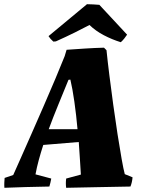

<svg xmlns="http://www.w3.org/2000/svg" viewBox="-31 -887 689 914"><path d="M-10 7Q-11 -5 -10.5 -16.5Q-10 -28 -9 -40L32 -54Q44 -81 67 -132.5Q90 -184 118.5 -249Q147 -314 177 -382.5Q207 -451 233 -513Q259 -575 277 -620L286 -650Q328 -653 375 -656Q422 -659 464 -660L476 -648Q481 -598 489.5 -530Q498 -462 508 -389Q518 -316 528.5 -248.5Q539 -181 548 -130.5Q557 -80 563 -58L600 -43Q599 -31 596.5 -20Q594 -9 590 1Q507 3 431 4Q355 5 284 7Q281 -14 284 -37L354 -56Q352 -88 349.5 -128Q347 -168 344 -211L175 -197Q163 -160 153.5 -125Q144 -90 138 -57L213 -37Q211 -27 209 -17.5Q207 -8 204 1Q146 2 91 3.5Q36 5 -10 7ZM295 -507Q271 -448 246.5 -388.5Q222 -329 201 -272H338Q332 -340 323 -403Q314 -466 304 -508ZM544 -686Q502 -699 463 -719.5Q424 -740 395 -768Q369 -754 325.5 -732.5Q282 -711 235 -690L223 -689Q208 -702 200 -715L383 -867Q398 -867 413 -866Q428 -865 442 -864L574 -722Q569 -714 560.5 -703.5Q552 -693 544 -686Z"/></svg>

Font: Labrada ExtraBold
Style: Italic
Weight: 800
Italic angle: -7°
Designer: Mercedes Jáuregui
Foundry: Omnibus-Type Team
Version: Version 1.000; ttfautohint (v1.8.4.7-5d5b)